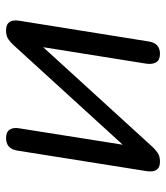

<svg xmlns="http://www.w3.org/2000/svg" viewBox="22 -555 540 624"><g transform="rotate(-90 292.0 -243.0)"><path d="M78.9 6.9Q63 6.9 55.7 -0.2Q48.4 -7.4 47.3 -17.5Q46.3 -27.6 47.8 -36.5L114.7 -457.3Q120.5 -493.3 155.5 -493.3Q174.9 -493.3 182.6 -481.6Q190.4 -470 187 -450.5L127.8 -77.1H99.9L456.9 -468.5Q464.7 -477.3 475.7 -485.3Q486.6 -493.3 505 -493.3Q520.4 -493.3 527.7 -487.1Q535 -480.8 536.8 -471Q538.5 -461.1 536.6 -450.3L469.2 -29.5Q463.4 6.9 429.4 6.9Q409.5 6.9 402 -4.7Q394.5 -16.4 396.9 -36.3L456.5 -409.7H484.4L127.4 -18.3Q119.6 -9.5 108.2 -1.3Q96.8 6.9 78.9 6.9Z"/></g></svg>

Font: Nunito Variable Extra Light
Style: Italic
Weight: 200
Italic angle: -9°
Designer: Vernon Adams
Foundry: Vernon Adams
Version: Version 3.602